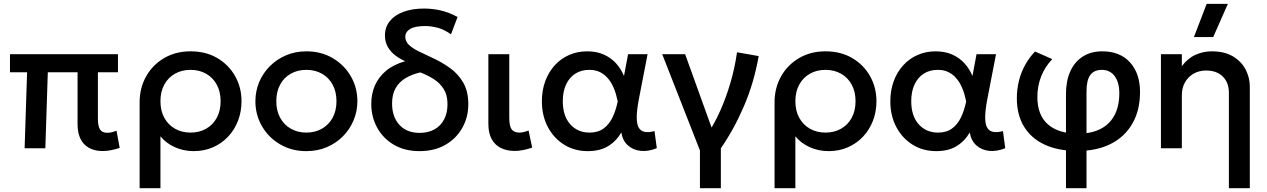

<svg xmlns="http://www.w3.org/2000/svg" viewBox="-20 -780 6666 1010"><path d="M520 14.5Q490.5 14.5 466.5 6Q442.5 -2.5 425 -19.5Q407.5 -36.5 397.8 -63.2Q388 -90 388 -127V-400H231.5L218.5 0H109.5L122.5 -400H32.5V-495H600.5V-400H495V-156.5Q495 -115.5 506.5 -98.5Q518 -81.5 544 -81.5Q556.5 -81.5 568.8 -84.5Q581 -87.5 593 -92.5L609.5 -2Q587.5 5.5 564.5 10Q541.5 14.5 520 14.5Z M714.5 210V-242.5Q714.5 -317 748.5 -377.8Q782.5 -438.5 843 -474.2Q903.5 -510 982.5 -510Q1063 -510 1123.2 -474.5Q1183.5 -439 1217 -379.2Q1250.5 -319.5 1250.5 -247.5Q1250.5 -193 1232.2 -145.2Q1214 -97.5 1180.2 -61.5Q1146.5 -25.5 1100.2 -5.2Q1054 15 998.5 15Q945.5 15 899.2 -6Q853 -27 824 -63V210ZM982.5 -82.5Q1028.5 -82.5 1064.2 -102.8Q1100 -123 1120.2 -160Q1140.5 -197 1140.5 -247.5Q1140.5 -298 1120 -335.2Q1099.5 -372.5 1063.8 -392.5Q1028 -412.5 982.5 -412.5Q936.5 -412.5 900.8 -392.5Q865 -372.5 844.5 -335.2Q824 -298 824 -247.5Q824 -197 844.5 -160Q865 -123 900.8 -102.8Q936.5 -82.5 982.5 -82.5Z M1591.5 15Q1514 15 1453.2 -20.8Q1392.5 -56.5 1358 -116.2Q1323.5 -176 1323.5 -247.5Q1323.5 -300.5 1343.2 -347.8Q1363 -395 1399.2 -431.5Q1435.5 -468 1484.5 -489Q1533.5 -510 1592 -510Q1669.5 -510 1730.2 -474.2Q1791 -438.5 1825.5 -378.8Q1860 -319 1860 -247.5Q1860 -195 1840.2 -147.5Q1820.5 -100 1784.5 -63.5Q1748.5 -27 1699.5 -6Q1650.5 15 1591.5 15ZM1591.5 -82.5Q1637.5 -82.5 1673.2 -102.8Q1709 -123 1729.5 -160Q1750 -197 1750 -247.5Q1750 -298 1729.5 -335.2Q1709 -372.5 1673.2 -392.5Q1637.5 -412.5 1591.5 -412.5Q1545.5 -412.5 1509.8 -392.5Q1474 -372.5 1453.8 -335.2Q1433.5 -298 1433.5 -247.5Q1433.5 -197 1454 -160Q1474.5 -123 1510.2 -102.8Q1546 -82.5 1591.5 -82.5Z M2187 15Q2108 15 2051 -19Q1994 -53 1963.5 -109.5Q1933 -166 1933 -234Q1933 -286.5 1952.5 -331Q1972 -375.5 2011.5 -408.2Q2051 -441 2111.5 -458Q2085 -469.5 2060.8 -487.5Q2036.5 -505.5 2020.8 -531.8Q2005 -558 2005 -593.5Q2005 -637.5 2030.8 -669.2Q2056.5 -701 2102.8 -718Q2149 -735 2211 -735Q2254 -735 2297.5 -725.2Q2341 -715.5 2387 -690.5L2352.5 -599.5Q2314.5 -626 2280.5 -634.5Q2246.5 -643 2218 -643Q2161.5 -643 2136.8 -627.2Q2112 -611.5 2112 -586Q2112 -562 2131.2 -543.8Q2150.5 -525.5 2182.8 -509.8Q2215 -494 2254 -476Q2303.5 -453.5 2346.8 -422.5Q2390 -391.5 2416.8 -345.5Q2443.5 -299.5 2443.5 -231.5Q2443.5 -163.5 2412 -107.5Q2380.5 -51.5 2323 -18.2Q2265.5 15 2187 15ZM2188 -81Q2232.5 -81 2265.2 -99.2Q2298 -117.5 2316 -151.5Q2334 -185.5 2334 -232.5Q2334 -280 2314 -311.8Q2294 -343.5 2261.2 -364.2Q2228.5 -385 2190.5 -399Q2145.5 -388.5 2112.5 -368.5Q2079.5 -348.5 2061 -316.2Q2042.5 -284 2042.5 -235.5Q2042.5 -165.5 2081 -123.2Q2119.5 -81 2188 -81Z M2688 14Q2647 14 2615.8 -1Q2584.5 -16 2566.8 -47.5Q2549 -79 2549 -128.5V-495H2659V-160Q2659 -116.5 2671.5 -99.5Q2684 -82.5 2713 -82.5Q2723.5 -82.5 2735.8 -85.5Q2748 -88.5 2760.5 -93.5L2779.5 -3.5Q2756 4.5 2732.8 9.2Q2709.5 14 2688 14Z M3072 15Q3002 15 2947.5 -19Q2893 -53 2861.8 -112.2Q2830.5 -171.5 2830.5 -247.5Q2830.5 -304.5 2848.2 -352.8Q2866 -401 2898 -436.2Q2930 -471.5 2973.8 -490.8Q3017.5 -510 3069 -510Q3118 -510 3155.8 -493.2Q3193.5 -476.5 3220 -447.5Q3246.5 -418.5 3262.5 -380.5L3284 -495H3386.5L3341 -260Q3330 -203 3329.5 -166Q3329 -129 3339.2 -110Q3349.5 -91 3370.5 -86.5Q3391.5 -82 3423 -90.5L3435 -0.5Q3389.5 18 3349.5 13.5Q3309.5 9 3282.2 -16Q3255 -41 3248.5 -83Q3220 -35.5 3177.2 -10.2Q3134.5 15 3072 15ZM3081.5 -82.5Q3125.5 -82.5 3154.8 -103.8Q3184 -125 3202 -162.2Q3220 -199.5 3229.5 -247Q3226 -263.5 3220 -285Q3214 -306.5 3203.2 -328.8Q3192.5 -351 3176 -370Q3159.5 -389 3135.8 -400.8Q3112 -412.5 3079.5 -412.5Q3037.5 -412.5 3006.2 -392.5Q2975 -372.5 2957.8 -335.5Q2940.5 -298.5 2940.5 -248Q2940.5 -170.5 2979.5 -126.5Q3018.5 -82.5 3081.5 -82.5Z M3662 210V11.5L3463.5 -495H3584L3738 -68L3708 -84.5Q3740.5 -134 3769.8 -199.8Q3799 -265.5 3822 -343Q3845 -420.5 3857 -505L3971 -485Q3946.5 -345.5 3894.2 -223.2Q3842 -101 3772 0V210Z M4054.5 210V-242.5Q4054.5 -317 4088.5 -377.8Q4122.5 -438.5 4183 -474.2Q4243.5 -510 4322.5 -510Q4403 -510 4463.2 -474.5Q4523.5 -439 4557 -379.2Q4590.5 -319.5 4590.5 -247.5Q4590.5 -193 4572.2 -145.2Q4554 -97.5 4520.2 -61.5Q4486.5 -25.5 4440.2 -5.2Q4394 15 4338.5 15Q4285.5 15 4239.2 -6Q4193 -27 4164 -63V210ZM4322.5 -82.5Q4368.5 -82.5 4404.2 -102.8Q4440 -123 4460.2 -160Q4480.5 -197 4480.5 -247.5Q4480.5 -298 4460 -335.2Q4439.5 -372.5 4403.8 -392.5Q4368 -412.5 4322.5 -412.5Q4276.5 -412.5 4240.8 -392.5Q4205 -372.5 4184.5 -335.2Q4164 -298 4164 -247.5Q4164 -197 4184.5 -160Q4205 -123 4240.8 -102.8Q4276.5 -82.5 4322.5 -82.5Z M4905 15Q4835 15 4780.5 -19Q4726 -53 4694.8 -112.2Q4663.5 -171.5 4663.5 -247.5Q4663.5 -304.5 4681.2 -352.8Q4699 -401 4731 -436.2Q4763 -471.5 4806.8 -490.8Q4850.5 -510 4902 -510Q4951 -510 4988.8 -493.2Q5026.5 -476.5 5053 -447.5Q5079.5 -418.5 5095.5 -380.5L5117 -495H5219.5L5174 -260Q5163 -203 5162.5 -166Q5162 -129 5172.2 -110Q5182.5 -91 5203.5 -86.5Q5224.5 -82 5256 -90.5L5268 -0.5Q5222.5 18 5182.5 13.5Q5142.5 9 5115.2 -16Q5088 -41 5081.5 -83Q5053 -35.5 5010.2 -10.2Q4967.5 15 4905 15ZM4914.5 -82.5Q4958.5 -82.5 4987.8 -103.8Q5017 -125 5035 -162.2Q5053 -199.5 5062.5 -247Q5059 -263.5 5053 -285Q5047 -306.5 5036.2 -328.8Q5025.5 -351 5009 -370Q4992.5 -389 4968.8 -400.8Q4945 -412.5 4912.5 -412.5Q4870.5 -412.5 4839.2 -392.5Q4808 -372.5 4790.8 -335.5Q4773.5 -298.5 4773.5 -248Q4773.5 -170.5 4812.5 -126.5Q4851.5 -82.5 4914.5 -82.5Z M5587.5 210V-286Q5587.5 -354.5 5610.2 -404.8Q5633 -455 5675.8 -482.5Q5718.5 -510 5778.5 -510Q5871.5 -510 5924.2 -452Q5977 -394 5977 -296Q5977 -200 5937 -130.2Q5897 -60.5 5823.5 -23.2Q5750 14 5648.5 14Q5546.5 14 5475.2 -19.2Q5404 -52.5 5366.5 -114.5Q5329 -176.5 5329 -262.5Q5329 -310.5 5340 -354.8Q5351 -399 5372.5 -438Q5394 -477 5424.5 -509L5515.5 -469Q5476.5 -428.5 5456.8 -377.8Q5437 -327 5437 -270Q5437 -174 5492.8 -125.5Q5548.5 -77 5651.5 -77Q5720.5 -77 5768.8 -101.5Q5817 -126 5842.5 -173.5Q5868 -221 5868 -290Q5868 -347 5843.5 -379.8Q5819 -412.5 5776 -412.5Q5735 -412.5 5715.2 -385Q5695.5 -357.5 5695.5 -300V210Z M6444.5 210V-292Q6444.5 -345 6412.8 -377Q6381 -409 6324.5 -409Q6287.5 -409 6258.8 -392.5Q6230 -376 6213.5 -346.8Q6197 -317.5 6197 -278.5V0H6087V-495H6197V-432Q6228 -473.5 6269 -491.8Q6310 -510 6354 -510Q6422 -510 6466.5 -483Q6511 -456 6532.8 -413.5Q6554.5 -371 6554.5 -326V210ZM6260.5 -585 6327.5 -759.5H6439L6362 -585Z"/></svg>

Font: Geologica Cursive
Style: Regular
Weight: 400
Designer: Sindre Bremnes, Frode Helland
Foundry: Monokrom Skriftforlag AS
Version: Version 1.010;gftools[0.9.28]